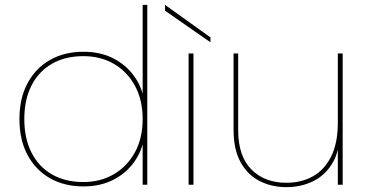

<svg xmlns="http://www.w3.org/2000/svg" viewBox="-20 -760 1515 790"><path d="M60 -270Q60 -356 93.5 -418Q127 -480 186 -513.5Q245 -547 323 -547Q388 -547 437.5 -524Q487 -501 520 -462Q553 -423 567 -375V-740H586V0H567V-166Q553 -117 520 -78Q487 -39 437.5 -16Q388 7 323 7Q245 7 186 -26.5Q127 -60 93.5 -122Q60 -184 60 -270ZM567 -270Q567 -348 535.5 -406.5Q504 -465 449 -497Q394 -529 323 -529Q249 -529 194.5 -498Q140 -467 110 -409Q80 -351 80 -270Q80 -190 110 -131.5Q140 -73 194.5 -42Q249 -11 323 -11Q394 -11 449 -43.5Q504 -76 535.5 -134Q567 -192 567 -270Z M756 0V-540H776V0ZM659 -716V-740L846 -606V-586Z M1390 -540V0H1370V-540ZM960 -540V-225Q960 -117 1014.5 -62.5Q1069 -8 1158 -8Q1220 -8 1267.5 -34.5Q1315 -61 1342.5 -116Q1370 -171 1370 -255L1377 -202Q1375 -130 1344.5 -83Q1314 -36 1265.5 -13Q1217 10 1158 10Q1099 10 1049.5 -14.5Q1000 -39 970.5 -91.5Q941 -144 941 -227V-540Z"/></svg>

Font: Poppins Variable
Style: Regular
Weight: 100
Designer: Jonny Pinhorn
Foundry: Indian Type Foundry
Version: Version 6.000